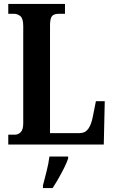

<svg xmlns="http://www.w3.org/2000/svg" viewBox="-20 -734 576 975"><path d="M22 0V-50H56Q72 -50 85 -62.5Q98 -75 98 -109V-602Q98 -639 84 -651.5Q70 -664 50 -664H22V-714H310V-664H279Q254 -664 244 -652Q234 -640 234 -605V-58H385Q412 -58 428 -79.5Q444 -101 452 -145L467 -220H512L507 0ZM198 208Q206 177 216.5 136Q227 95 231 61H326V71Q319 92 305.5 119Q292 146 276.5 173Q261 200 247 221H198Z"/></svg>

Font: Noto Serif Ethiopic ExtraCondensed
Style: Bold
Weight: 700
Width: 2
Designer: Monotype Design Team
Foundry: Monotype Imaging Inc.
Version: Version 2.102; ttfautohint (v1.8.4.7-5d5b)